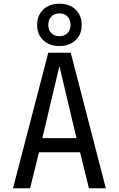

<svg xmlns="http://www.w3.org/2000/svg" viewBox="-20 -1014 640 1034"><path d="M50 0 240 -730H361L550 0H459L411 -194H190L142 0ZM208 -270H392L300 -658ZM300 -766Q246 -766 213 -797.5Q180 -829 180 -880Q180 -931 213 -962.5Q246 -994 300 -994Q354 -994 387 -962.5Q420 -931 420 -880Q420 -829 387 -797.5Q354 -766 300 -766ZM300 -819Q327 -819 343.5 -835.5Q360 -852 360 -880Q360 -908 343.5 -925Q327 -942 300 -942Q273 -942 256.5 -925Q240 -908 240 -880Q240 -852 256.5 -835.5Q273 -819 300 -819Z"/></svg>

Font: Tiny
Style: Regular
Weight: 400
Designer: Philipp Nurullin, Konstantin Bulenkov
Foundry: JetBrains
Version: Version 2.251; ttfautohint (v1.8.4.7-5d5b)